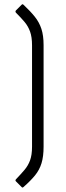

<svg xmlns="http://www.w3.org/2000/svg" viewBox="-20 -718 304 881"><path d="M79 140 53 114Q49 110 53 105Q76 81 92.5 61.5Q109 42 118 17.5Q127 -7 127 -45V-510Q127 -548 118 -573Q109 -598 92.5 -617.5Q76 -637 53 -660Q49 -665 53 -670L79 -696Q83 -701 88 -696Q119 -667 139.5 -641.5Q160 -616 170 -585.5Q180 -555 180 -511V-45Q180 0 170.5 31Q161 62 140.5 87Q120 112 88 140Q83 145 79 140Z"/></svg>

Font: Sofia Sans Light
Style: Regular
Weight: 300
Designer: Botio Nikoltchev, Ani Petrova
Foundry: lettersoup
Version: Version 4.100; ttfautohint (v1.8.3)